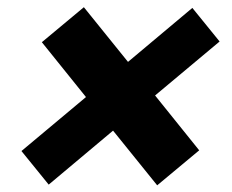

<svg xmlns="http://www.w3.org/2000/svg" viewBox="-20 -610 660 546"><path d="M99 -490 224.5 -334 41 -180.5 118.5 -85 301.5 -238.5 427 -83 546.5 -182.5 421 -338.5 604.5 -492 527 -587.5 344 -434 218.5 -589.5Z"/></svg>

Font: Monaspace Neon ExtraBold
Style: Italic
Weight: 800
Italic angle: -11°
Designer: Riley Cran & the Lettermatic Team
Foundry: Lettermatic
Version: Version 1.200 (Monaspace Neon)